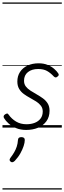

<svg xmlns="http://www.w3.org/2000/svg" viewBox="-20 -1030 519 1550"><path d="M192 19Q145 19 109.5 4Q74 -11 49.5 -33Q25 -55 13 -76Q8 -84 9.5 -92Q11 -100 20 -106Q30 -113 37 -113.5Q44 -114 50 -104Q74 -70 110 -48.5Q146 -27 194 -27Q231 -27 260.5 -38.5Q290 -50 307.5 -73Q325 -96 325 -130Q325 -157 310 -176.5Q295 -196 271.5 -211Q248 -226 222 -240Q196 -254 172.5 -271Q149 -288 134.5 -312.5Q120 -337 120 -372Q120 -416 141.5 -449Q163 -482 202 -500.5Q241 -519 292 -519Q333 -519 364.5 -506Q396 -493 417.5 -474Q439 -455 450 -438Q455 -430 454 -424Q453 -418 442 -410Q435 -404 428 -405Q421 -406 414 -413Q387 -442 359 -457.5Q331 -473 288 -473Q237 -473 205.5 -448Q174 -423 174 -378Q174 -351 188.5 -332Q203 -313 226.5 -298Q250 -283 276.5 -268Q303 -253 326.5 -236Q350 -219 365 -195Q380 -171 380 -136Q380 -86 354.5 -51Q329 -16 286.5 1.5Q244 19 192 19ZM67 276Q58 269 57.5 262Q57 255 63 246Q82 221 94.5 199.5Q107 178 115 154Q123 130 125 100Q126 87 133 82Q140 77 153 77Q167 77 174 83.5Q181 90 180 101Q180 121 171 148.5Q162 176 145 207Q128 238 100 268Q92 276 83.5 279Q75 282 67 276ZM0 490H479V500H0ZM0 -20H479V0H0ZM0 -505H479V-500H0ZM0 -1010H479V-1000H0Z"/></svg>

Font: Playwrite AU QLD Guides
Style: Regular
Weight: 400
Designer: Veronika Burian, José Scaglione
Foundry: TypeTogether
Version: Version 1.003